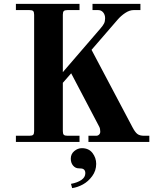

<svg xmlns="http://www.w3.org/2000/svg" viewBox="-20 -732 810 990"><path d="M62 0V-32H132Q146 -32 151 -37Q156 -42 156 -56V-656Q156 -670 151 -675Q146 -680 132 -680H62V-712H390V-680H328Q314 -680 309 -675Q304 -670 304 -656V-360L497 -584Q511 -600 516.5 -611Q522 -622 522 -638Q522 -656 512 -668Q502 -680 486 -680H457V-712H704V-680H669Q648 -680 625.5 -665Q603 -650 586 -630L452 -475L663 -76Q676 -51 688 -41.5Q700 -32 723 -32H750V0H436V-32H476Q485 -32 491 -38Q497 -44 497 -53Q497 -68 492 -78L347 -354L304 -305V-56Q304 -42 309 -37Q314 -32 328 -32H390V0ZM345 86Q345 62 363 47Q381 32 402 32Q438 32 457 57Q476 82 476 113Q476 148 455.5 176Q435 204 407.5 219Q380 234 352 238L346 216Q379 210 399.5 196Q420 182 420 161Q420 146 410 140Q404 136 386 136Q369 136 357 122Q345 108 345 86Z"/></svg>

Font: Old Standard TT
Style: Bold
Weight: 700
Designer: Alexey Kryukov <alexios@thessalonica.org.ru>
Version: Version 2.2